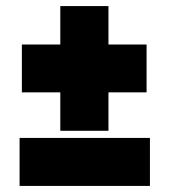

<svg xmlns="http://www.w3.org/2000/svg" viewBox="-20 -625 566 632"><path d="M178.5 -194.5V-321H52V-478.5H178.5V-605H337V-478.5H462.5V-321H337V-194.5ZM44.5 -13V-171H473.5V-13Z"/></svg>

Font: League Spartan Thin Black
Style: Regular
Weight: 900
Version: Version 2.002